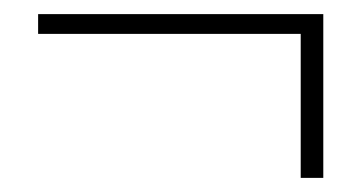

<svg xmlns="http://www.w3.org/2000/svg" viewBox="-20 -364 512 272"><path d="M406 -112V-316H34V-344H438V-112Z"/></svg>

Font: Source Sans 3
Style: Regular
Weight: 200
Designer: Paul D. Hunt
Foundry: Adobe
Version: Version 3.046;hotconv 1.0.118;makeotfexe 2.5.65603